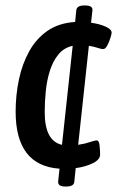

<svg xmlns="http://www.w3.org/2000/svg" viewBox="-20 -609 427 700"><path d="M217 71Q191 71 192 53L197 6Q37 -5 37 -202Q37 -262 49 -319Q61 -376 86.5 -422Q112 -468 153 -496.5Q194 -525 254 -529L258 -571Q260 -589 286 -589H291Q319 -589 317 -571L312 -526Q343 -522 365 -512Q387 -502 387 -490Q387 -485 382.5 -470.5Q378 -456 371 -443Q364 -430 356 -430Q349 -430 336 -434.5Q323 -439 304 -442L265 -81Q291 -85 308 -91Q325 -97 333 -97Q341 -97 343 -78.5Q345 -60 345 -46Q345 -27 318.5 -14Q292 -1 256 4L251 53Q250 71 222 71ZM143 -200Q143 -95 206 -81L245 -442Q213 -435 193 -410.5Q173 -386 162 -351.5Q151 -317 147 -277.5Q143 -238 143 -200Z"/></svg>

Font: Asap Condensed Condensed Medium
Style: Italic
Weight: 500
Width: 3
Italic angle: -6°
Designer: Pablo Cosgaya
Foundry: Omnibus-Type
Version: Version 3.001; ttfautohint (v1.8.4.7-5d5b)